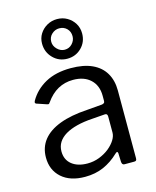

<svg xmlns="http://www.w3.org/2000/svg" viewBox="-120 -880 787 971"><g transform="rotate(-15 274.0 -394.0)"><path d="M382.1 -63.7Q345 -28 301.5 -9Q258 10 204.5 10Q126.6 10 81.9 -29.8Q37.3 -69.7 37.3 -135.3Q37.3 -188.5 67.5 -226.7Q97.8 -264.9 156.6 -287.2Q215.5 -309.5 300.8 -314.6L378.8 -321.1Q385.7 -321.9 390.5 -325.1Q395.3 -328.3 395.3 -335.9V-363Q395.3 -417.1 361.9 -448.4Q328.6 -479.7 271 -479.7Q227.6 -479.7 191.8 -460.1Q156 -440.4 127.8 -400.1Q124.5 -395 121.8 -393.6Q119.1 -392.2 113.1 -394.2L59.7 -412.2Q56.3 -414.2 55 -417.2Q53.6 -420.1 57.7 -428.2Q87.3 -479.9 141.9 -510Q196.5 -540 275 -540Q341.9 -540 386.6 -519.4Q431.4 -498.7 453.9 -460.3Q476.5 -421.8 476.5 -369.2V-14.7Q476.5 -6.2 473.5 -3.1Q470.4 0 463 0H412.2Q405.7 0 402.4 -4.3Q399.1 -8.7 398.5 -16.2L396.8 -62.3Q394.5 -76.5 382.1 -63.7ZM395.3 -254.4Q395.3 -271 381 -269.5L315.4 -264.5Q269.3 -261.6 233.1 -252.4Q197 -243.1 172.2 -228.2Q147.4 -213.3 134.2 -192.5Q121.1 -171.7 121.1 -144.9Q121.1 -101.4 151.7 -76.8Q182.3 -52.2 233.9 -52.2Q266.2 -52.2 295.7 -63.6Q325.1 -75.1 347.6 -93Q370.4 -111.8 382.8 -131.9Q395.3 -152 395.3 -171V-254.4ZM376.7 -695Q376.7 -650.3 346.4 -620.3Q316 -590.3 272.1 -590.3Q228.1 -590.3 197.8 -621.2Q167.4 -652 167.4 -697.1Q167.4 -725.3 181.6 -747.9Q195.8 -770.5 219.7 -784.1Q243.7 -797.6 272 -797.6Q301.4 -797.6 325 -783.9Q348.6 -770.2 362.7 -747.1Q376.7 -724 376.7 -695ZM326.3 -693.8Q326.3 -718.4 310.5 -734Q294.7 -749.6 271 -749.6Q249.2 -749.6 232 -734Q214.8 -718.4 214.8 -693.8Q214.8 -672 232 -654.9Q249.1 -637.7 271.1 -637.7Q294.7 -637.7 310.5 -654.9Q326.3 -672 326.3 -693.8Z"/></g></svg>

Font: Libre Franklin Thin
Style: Regular
Weight: 100
Designer: Pablo Impallari, Rodrigo Fuenzalida, Nhung Nguyen
Foundry: Impallari Type
Version: Version 3.000